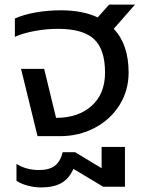

<svg xmlns="http://www.w3.org/2000/svg" viewBox="-20 -595 645 839"><path d="M72 -294H173L225 -80Q322 -80 380.5 -132.5Q439 -185 439 -278Q439 -379 391 -424Q343 -469 233 -469Q183 -469 131.5 -459.5Q80 -450 45 -434V-514Q82 -531 135.5 -540.5Q189 -550 245 -550Q341 -550 407 -519L457 -575H570L477 -469Q542 -401 542 -278Q542 -199 502 -135.5Q462 -72 393.5 -36Q325 0 243 0H144ZM52 195V121Q94 148 151 148Q195 148 219.5 129.5Q244 111 254 70H308L424 140V47H526V221H431L301 143Q281 187 247 205.5Q213 224 160 224Q130 224 100.5 216Q71 208 52 195Z"/></svg>

Font: Prompt
Style: Regular
Weight: 400
Designer: Katatrad Team
Foundry: CadsonDemak
Version: Version 1.001